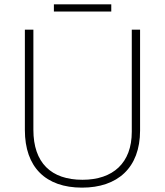

<svg xmlns="http://www.w3.org/2000/svg" viewBox="-20 -850 756 880"><path d="M490 -830H227V-797H490ZM622 -252V-714H584V-246C584 -103 498 -26 358 -26C214 -26 133 -104 133 -255V-714H94V-254C94 -84 189 10 356 10C518 10 622 -80 622 -252Z"/></svg>

Font: Noto Sans Canadian Aboriginal ExtraLight
Style: Regular
Weight: 200
Designer: Monotype Design Team, Typotheque's Kevin King
Foundry: Monotype Imaging Inc.
Version: Version 2.004